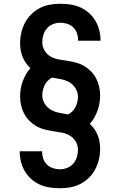

<svg xmlns="http://www.w3.org/2000/svg" viewBox="-20 -851 640 1022"><path d="M299 151Q272 151 245 147Q218 143 193 132Q168 121 147.5 103Q127 85 113 61.5Q99 38 92 11.5Q85 -15 85 -42V-46H204V-44Q204 -25 210 -7Q216 11 229.5 24.5Q243 38 261.5 44Q280 50 299 50Q319 50 338 42.5Q357 35 370 20Q383 5 389 -14.5Q395 -34 395 -54Q395 -78 382.5 -98.5Q370 -119 349.5 -130.5Q329 -142 306 -145.5Q283 -149 259.5 -153Q236 -157 213.5 -163Q191 -169 171 -181Q151 -193 134.5 -210Q118 -227 107.5 -248Q97 -269 92 -292Q87 -315 87 -338Q87 -358 90.5 -378.5Q94 -399 101 -418Q108 -437 118 -455Q128 -473 142 -488Q129 -500 118 -515.5Q107 -531 100 -548.5Q93 -566 90 -584.5Q87 -603 87 -621Q87 -650 93.5 -677.5Q100 -705 113 -730Q126 -755 146.5 -775Q167 -795 192 -808Q217 -821 245 -826Q273 -831 301 -831Q328 -831 355 -827Q382 -823 407 -812Q432 -801 452.5 -783Q473 -765 487 -741.5Q501 -718 508 -691.5Q515 -665 515 -638V-634H396V-636Q396 -655 390 -673Q384 -691 370.5 -704.5Q357 -718 338.5 -724Q320 -730 301 -730Q281 -730 262 -722.5Q243 -715 230 -700Q217 -685 211 -665.5Q205 -646 205 -626Q205 -602 217.5 -581.5Q230 -561 250.5 -549.5Q271 -538 294 -534.5Q317 -531 340.5 -527Q364 -523 386.5 -517Q409 -511 429 -499Q449 -487 465.5 -470Q482 -453 492.5 -432Q503 -411 508 -388Q513 -365 513 -342Q513 -322 509.5 -301.5Q506 -281 499 -262Q492 -243 482 -225Q472 -207 458 -192Q471 -180 482 -164.5Q493 -149 500 -131.5Q507 -114 510 -95.5Q513 -77 513 -59Q513 -30 506.5 -2.5Q500 25 487 50Q474 75 453.5 95Q433 115 408 128Q383 141 355 146Q327 151 299 151ZM342 -242Q355 -248 365.5 -258.5Q376 -269 382 -281.5Q388 -294 391.5 -308Q395 -322 395 -336Q395 -360 382 -381Q369 -402 348.5 -413.5Q328 -425 304.5 -429.5Q281 -434 258 -438Q245 -432 234.5 -421.5Q224 -411 218 -398.5Q212 -386 208.5 -372Q205 -358 205 -344Q205 -320 218 -299Q231 -278 251.5 -266.5Q272 -255 295.5 -250.5Q319 -246 342 -242Z"/></svg>

Font: Iosevka HT Extended
Style: Bold
Weight: 700
Width: 7
Monospace: yes
Designer: Belleve Invis
Foundry: Belleve Invis
Version: Version 32.3.0; ttfautohint (v1.8.4)